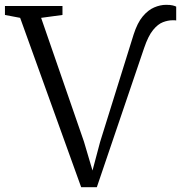

<svg xmlns="http://www.w3.org/2000/svg" viewBox="-38 -768 756 796"><path d="M298.5 8 45.5 -694 -17.5 -706V-743H221V-706L132.5 -694L310 -181L345.5 -61L377 -179.5L516 -625Q531.5 -673.5 553.8 -700Q576 -726.5 601.2 -737.2Q626.5 -748 650.5 -748Q668.5 -748 678.2 -745.5Q688 -743 692.5 -740.5V-683Q692.5 -683.5 688.8 -683.8Q685 -684 677.5 -684Q658.5 -684 637.5 -676Q616.5 -668 596.5 -643.5Q576.5 -619 559.5 -569L363.5 8Z"/></svg>

Font: Merriweather 48pt Light
Style: Regular
Weight: 300
Version: Version 2.100